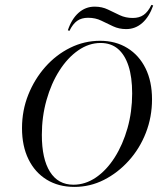

<svg xmlns="http://www.w3.org/2000/svg" viewBox="-20 -748 663 780"><path d="M282.3 11.3Q217.7 11.3 169.8 -18.1Q121.8 -47.6 95.6 -101.2Q69.4 -154.8 69.4 -227.4Q69.4 -299.2 94.8 -362.9Q120.2 -426.6 164.1 -476.2Q208.1 -525.8 265.3 -554Q322.6 -582.3 386.3 -582.3Q450 -582.3 497.6 -552.8Q545.2 -523.4 571.4 -470.2Q597.6 -416.9 597.6 -344.4Q597.6 -272.6 572.6 -208.5Q547.6 -144.4 503.2 -95.2Q458.9 -46 402.4 -17.3Q346 11.3 282.3 11.3ZM278.2 2.4Q326.6 2.4 369.8 -27Q412.9 -56.5 446 -108.5Q479 -160.5 498 -227.4Q516.9 -294.4 516.9 -368.5Q516.9 -434.7 502 -480.2Q487.1 -525.8 458.9 -549.6Q430.6 -573.4 388.7 -573.4Q341.1 -573.4 298 -543.5Q254.8 -513.7 221.4 -461.3Q187.9 -408.9 169 -341.5Q150 -274.2 150 -200Q150 -102.4 183.1 -50Q216.1 2.4 278.2 2.4ZM492.7 -629.8Q463.7 -629.8 439.5 -641.1Q415.3 -652.4 391.5 -664.1Q367.7 -675.8 337.9 -675.8Q311.3 -675.8 293.5 -663.3Q275.8 -650.8 262.1 -622.6L255.6 -625Q271 -671 299.2 -696Q327.4 -721 364.5 -721Q394.4 -721 418.5 -709.3Q442.7 -697.6 466.5 -686.3Q490.3 -675 519.4 -675Q546 -675 563.7 -687.5Q581.5 -700 595.2 -728.2L602.4 -725.8Q586.3 -679.8 558.1 -654.8Q529.8 -629.8 492.7 -629.8Z"/></svg>

Font: Playfair 144pt Light
Style: Italic
Weight: 300
Italic angle: -15.6°
Designer: Claus Eggers Sørensen
Foundry: Claus Eggers Sørensen
Version: Version 2.001;gftools[0.9.30]